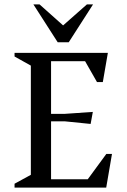

<svg xmlns="http://www.w3.org/2000/svg" viewBox="-20 -852 577 872"><path d="M46.1 0V-17.6L120.1 -58V-554L46.1 -595.4V-612H469.9L447 -479.3H420.5L366.4 -574.1H211.9V-334.9H273.9L401.6 -343.7L391.6 -289.1L273.9 -301H211.9V-37.9H378.6L463 -153H488.6L462.4 0ZM242 -660.1 131.7 -832H159.6L266.6 -736.6L374.7 -832H402.6L292.2 -660.1Z"/></svg>

Font: Ancizar Serif Light
Style: Regular
Weight: 300
Designer: Cesar Puertas, Viviana Monsalve, Julian Moncada, Julian Prieto, Jose Castro, Felipe Aragon, Mariel Hernandez, Sara Alarc
Version: Version 8.100